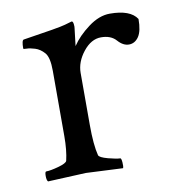

<svg xmlns="http://www.w3.org/2000/svg" viewBox="-58 -479 486 534"><g transform="rotate(-10 185.5 -212.0)"><path d="M286.1 -426.8Q343.8 -426.8 362.3 -398.4Q362.3 -364.3 351.6 -348.6Q340.8 -333 324.2 -333Q307.6 -333 293 -349.6Q278.3 -366.2 250.5 -366.2Q222.7 -366.2 200.2 -337.9Q177.7 -309.6 177.7 -278.3V-131.8Q177.7 -75.2 185.5 -44.9Q187.5 -38.1 211.4 -31.7Q235.4 -25.4 245.1 -25.4Q248 -25.4 249 -13.7Q250 -2 248 2.9Q150.4 -2 143.6 -2Q136.7 -2 36.1 2.9Q32.2 -1 32.2 -13.2Q32.2 -25.4 36.1 -25.4Q47.9 -25.4 70.8 -31.7Q93.8 -38.1 95.7 -44.9Q102.5 -73.2 102.5 -113.3V-297.9Q102.5 -335.9 90.8 -349.1Q79.1 -362.3 64.9 -366.7Q50.8 -371.1 41.5 -371.1Q32.2 -371.1 32.2 -373Q32.2 -396.5 38.1 -397.5Q141.6 -413.1 157.7 -418Q173.8 -422.9 177.7 -423.8Q181.6 -423.8 182.6 -415.5Q183.6 -407.2 182.6 -403.3L176.8 -354.5Q194.3 -380.9 225.1 -403.8Q255.9 -426.8 286.1 -426.8Z"/></g></svg>

Font: CrimsonText-Roman
Style: Roman
Weight: 400
Version: Version 0.13